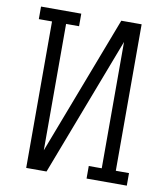

<svg xmlns="http://www.w3.org/2000/svg" viewBox="-82 -805 765 874"><g transform="rotate(10 300.0 -367.5)"><path d="M98 0V-677H37V-735H223V-677H163V-93L408 -735H502V-58H563V0H377V-58H437V-642L192 0Z"/></g></svg>

Font: Iosevka Slab Light Extended
Style: Regular
Weight: 300
Width: 7
Monospace: yes
Designer: Belleve Invis
Foundry: Belleve Invis
Version: Version 11.1.0; ttfautohint (v1.8.3)